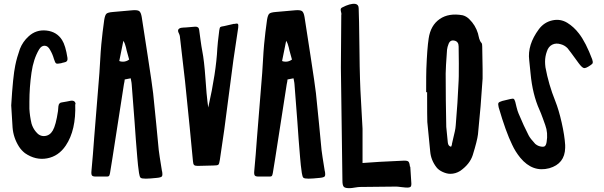

<svg xmlns="http://www.w3.org/2000/svg" viewBox="-20 -808 3126 993"><path d="M109 -16Q90 -31 78 -50Q49 -96 45 -149Q42 -187 38 -263Q47 -414 59 -470Q67 -510 83 -555Q98 -593 128 -620Q167 -656 220.5 -650Q274 -644 301 -601Q319 -573 329 -508Q332 -488 311 -485Q309 -485 304 -483.5Q299 -482 296 -481Q276 -477 270.5 -480Q265 -483 259 -503Q252 -528 239 -550Q228 -571 211 -571.5Q194 -572 182 -552Q153 -503 143 -433Q132 -356 132 -281V-245Q134 -208 143 -169Q150 -145 166 -126Q185 -102 211.5 -104.5Q238 -107 253 -133Q269 -160 280 -234Q280 -238 281 -246Q282 -254 282 -258Q284 -278 303 -279Q311 -280 326 -283Q341 -286 346 -287Q370 -290 371 -268L369 -270Q374 -135 320 -55Q283 0 223.5 11Q164 22 109 -16Z M734 116Q713 116 707.5 111.5Q702 107 699 87Q693 46 690 6Q687 -25 682.5 -86.5Q678 -148 676 -178L661 -373Q661 -377 660 -381.5Q659 -386 658 -392.5Q657 -399 656 -403L625 -397Q625 -393 623.5 -385Q622 -377 621 -373L561 13Q553 63 549 87Q547 100 542.5 103Q538 106 524 105H481Q462 106 456.5 100.5Q451 95 453 76Q456 47 460.5 -9.5Q465 -66 467 -95L491 -392Q494 -423 497.5 -485.5Q501 -548 504 -579Q510 -642 519 -705Q523 -730 530.5 -737Q538 -744 564 -746L666 -755Q691 -757 700 -750.5Q709 -744 713 -720Q724 -653 744 -519Q767 -370 772 -326Q778 -270 788 -167.5Q798 -65 801 -32Q803 -13 818 79V76Q822 98 817.5 104Q813 110 791 112Q753 116 734 116ZM616 -489Q633 -489 648 -500Q641 -527 635 -547Q634 -552 631.5 -562.5Q629 -573 626 -581Q623 -589 618 -597L597 -493L598 -492Q605 -489 616 -489Z M1002 50Q989 50 984 45.5Q979 41 978 26Q975 -3 969.5 -62Q964 -121 961 -151L937 -388Q932 -437 920 -535Q914 -593 910 -622Q908 -630 905 -636Q893 -658 916 -664Q930 -666 941 -666Q973 -668 989 -670Q1008 -671 1010 -654Q1012 -639 1017 -602Q1022 -565 1026 -545Q1036 -495 1042.5 -402.5Q1049 -310 1053 -282Q1053 -277 1055 -267Q1057 -257 1057 -252Q1098 -434 1104 -558Q1105 -579 1114 -651Q1116 -665 1119.5 -668Q1123 -671 1139 -673Q1172 -680 1191 -685L1190 -684Q1206 -688 1210 -684.5Q1214 -681 1212 -665Q1208 -637 1199.5 -581Q1191 -525 1187 -497Q1179 -434 1163 -314Q1147 -194 1140 -138Q1133 -85 1117 19Q1114 40 1109 44Q1104 48 1083 48Q1056 48 1002 50Z M1576 116Q1555 116 1549.5 111.5Q1544 107 1541 87Q1535 46 1532 6Q1529 -25 1524.5 -86.5Q1520 -148 1518 -178L1503 -373Q1503 -377 1502 -381.5Q1501 -386 1500 -392.5Q1499 -399 1498 -403L1467 -397Q1467 -393 1465.5 -385Q1464 -377 1463 -373L1403 13Q1395 63 1391 87Q1389 100 1384.5 103Q1380 106 1366 105H1323Q1304 106 1298.5 100.5Q1293 95 1295 76Q1298 47 1302.5 -9.5Q1307 -66 1309 -95L1333 -392Q1336 -423 1339.5 -485.5Q1343 -548 1346 -579Q1352 -642 1361 -705Q1365 -730 1372.5 -737Q1380 -744 1406 -746L1508 -755Q1533 -757 1542 -750.5Q1551 -744 1555 -720Q1566 -653 1586 -519Q1609 -370 1614 -326Q1620 -270 1630 -167.5Q1640 -65 1643 -32Q1645 -13 1660 79V76Q1664 98 1659.5 104Q1655 110 1633 112Q1595 116 1576 116ZM1458 -489Q1475 -489 1490 -500Q1483 -527 1477 -547Q1476 -552 1473.5 -562.5Q1471 -573 1468 -581Q1465 -589 1460 -597L1439 -493L1440 -492Q1447 -489 1458 -489Z M1791 165Q1766 166 1758.5 158.5Q1751 151 1751 127Q1745 -263 1743 -458Q1743 -503 1745 -728V-730Q1747 -735 1744.5 -743.5Q1742 -752 1742 -758.5Q1742 -765 1749 -769Q1791 -791 1817 -788Q1835 -785 1835 -765Q1837 -717 1837 -693Q1838 -660 1839 -556.5Q1840 -453 1842 -396Q1843 -354 1848 -269.5Q1853 -185 1855 -142V5V35L1943 29L2066 23Q2086 22 2092 27.5Q2098 33 2100 53L2102 55Q2103 81 2107 133Q2109 153 2103.5 158Q2098 163 2079 162Q2072 162 2054.5 159.5Q2037 157 2028 157Q1966 157 1842 159Q1833 159 1815.5 162Q1798 165 1791 165Z M2309 91Q2291 91 2270 81.5Q2249 72 2238 58Q2209 21 2205 -24L2190 -177Q2189 -194 2189 -331H2184Q2184 -431 2185 -451Q2189 -557 2197 -609Q2207 -677 2254 -709.5Q2301 -742 2373 -729Q2392 -724 2407 -709Q2439 -678 2452 -635Q2453 -631 2455 -622Q2457 -613 2458.5 -608Q2460 -603 2463 -596.5Q2466 -590 2471 -585Q2474 -581 2474 -567Q2477 -416 2476 -402Q2467 -258 2452 -113Q2448 -80 2425 -6Q2410 41 2360 76Q2336 91 2309 91ZM2313 -49Q2316 -55 2318 -63L2317 -62Q2319 -72 2324 -92.5Q2329 -113 2332.5 -129Q2336 -145 2337 -160Q2347 -276 2352 -391Q2353 -391 2353 -480L2352 -568Q2352 -593 2330 -598Q2307 -603 2299 -578Q2294 -566 2292 -551Q2285 -455 2285 -428Q2285 -290 2288 -152Q2289 -139 2296 -71Q2298 -52 2313 -49ZM2470 -587 2473 -583 2471 -585Z M2821 62Q2735 85 2671 8Q2645 -24 2629 -59Q2596 -126 2559 -253Q2555 -270 2558 -275.5Q2561 -281 2578 -286Q2592 -290 2620 -296Q2633 -299 2637 -296.5Q2641 -294 2645 -281Q2646 -276 2651.5 -254Q2657 -232 2662 -221Q2689 -156 2714 -108Q2722 -92 2748 -64Q2760 -54 2773 -51Q2790 -47 2797 -51.5Q2804 -56 2807 -73Q2815 -121 2800 -161Q2799 -164 2788 -194.5Q2777 -225 2770 -240Q2734 -320 2724 -428Q2720 -474 2717 -497Q2707 -576 2767 -657Q2794 -693 2836 -702.5Q2878 -712 2914 -690Q2948 -669 2974 -635Q3010 -589 3044 -498L3043 -500Q3047 -488 3045.5 -482.5Q3044 -477 3033 -470Q3010 -454 3000 -456Q2990 -458 2973 -481Q2923 -550 2915 -559Q2900 -574 2881 -579Q2856 -587 2836 -577Q2816 -567 2808 -541Q2799 -516 2799 -489Q2799 -476 2801 -460Q2817 -372 2852 -285Q2870 -240 2885 -173.5Q2900 -107 2903 -58V-43Q2901 39 2821 62Z"/></svg>

Font: Because We Connect
Style: Regular
Weight: 400
Designer: Liz Wetzel, Aaron Williamson, Russ McMullin
Foundry: Red Hat
Version: Version 1.000